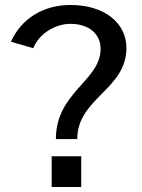

<svg xmlns="http://www.w3.org/2000/svg" viewBox="-20 -753 570 773"><path d="M24 -585 114 -559C136 -616 201 -657 264 -657C336 -657 385 -618 385 -556C385 -428 205 -382 205 -193H291C291 -358 489 -392 489 -560C489 -660 401 -733 264 -733C154 -733 66 -678 24 -585ZM307 -124H188V0H307Z"/></svg>

Font: United Sans Medium
Style: Regular
Weight: 500
Designer: Pablo Impallari, Rodrigo Fuenzalida (Modified by Dan O. Williams)
Version: Version 1.000;PS 001.000;hotconv 1.0.88;makeotf.lib2.5.64775